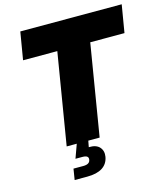

<svg xmlns="http://www.w3.org/2000/svg" viewBox="-133 -830 985 1135"><g transform="rotate(-15 359.5 -262.0)"><path d="M70.3 -558.6 98.6 -727.5H719.2L690.9 -558.6H481.4L389.2 0H187.5L279.8 -558.6ZM181.6 204.1 192.4 137.2H252.4Q272 137.2 283 130.6Q293.9 124 295.9 110.4Q298.3 97.2 289.8 90.6Q281.2 84 261.2 84H218.8L256.3 -19.5H323.2L319.8 0L312.5 38.1Q357.4 36.6 378.2 59.6Q398.9 82.5 393.1 118.2Q385.7 160.6 351.8 182.4Q317.9 204.1 258.8 204.1Z"/></g></svg>

Font: Inter 28pt Black
Style: Italic
Weight: 900
Italic angle: -9.3988°
Designer: Rasmus Andersson
Foundry: rsms
Version: Version 4.001;git-66647c0bb